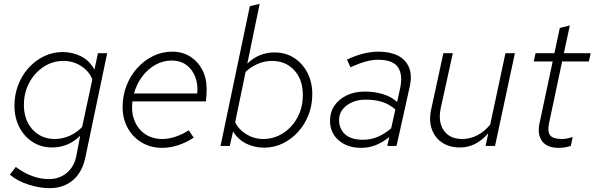

<svg xmlns="http://www.w3.org/2000/svg" viewBox="-20 -757 3084 996"><path d="M237 219Q185 219 127.5 200.5Q70 182 31 149L62 109Q146 172 234 172Q289 172 328 138.5Q367 105 377 47L396 -53Q365 -22 328 -7Q291 8 250 8Q194 8 150 -20Q106 -48 80.5 -97Q55 -146 55 -209Q55 -266 74.5 -316.5Q94 -367 128.5 -405Q163 -443 208 -465Q253 -487 305 -487Q356 -487 400 -465Q444 -443 470 -396L488 -481H536L423 59Q407 136 358.5 177.5Q310 219 237 219ZM264 -36Q304 -36 341 -52.5Q378 -69 406 -98L459 -345Q443 -387 401.5 -414Q360 -441 310 -441Q253 -441 206.5 -410.5Q160 -380 132 -328.5Q104 -277 104 -213Q104 -134 149 -85Q194 -36 264 -36Z M821 10Q762 10 715.5 -17.5Q669 -45 642.5 -93Q616 -141 616 -201Q616 -260 636 -312Q656 -364 692 -404Q728 -444 774.5 -466.5Q821 -489 873 -489Q926 -489 966 -464Q1006 -439 1029 -395.5Q1052 -352 1052 -295Q1052 -279 1051 -263.5Q1050 -248 1048 -231H667Q660 -175 678 -130.5Q696 -86 733.5 -61Q771 -36 822 -36Q854 -36 889.5 -47.5Q925 -59 959 -81L985 -43Q945 -17 903.5 -3.5Q862 10 821 10ZM675 -272H1003Q1008 -320 992.5 -359Q977 -398 946 -420.5Q915 -443 870 -443Q826 -443 786.5 -421Q747 -399 718 -360.5Q689 -322 675 -272Z M1350 9Q1301 9 1258.5 -11.5Q1216 -32 1189 -75L1172 0H1124L1276 -725L1327 -737L1263 -427Q1294 -457 1329.5 -471Q1365 -485 1405 -485Q1461 -485 1505 -457Q1549 -429 1574.5 -380Q1600 -331 1600 -268Q1600 -211 1580.5 -161Q1561 -111 1526.5 -73Q1492 -35 1447 -13Q1402 9 1350 9ZM1345 -36Q1402 -36 1449 -66.5Q1496 -97 1523.5 -148.5Q1551 -200 1551 -264Q1551 -344 1506.5 -392.5Q1462 -441 1391 -441Q1353 -441 1317.5 -426Q1282 -411 1254 -384L1200 -123Q1218 -85 1258 -60.5Q1298 -36 1345 -36Z M1854 10Q1782 10 1737 -29Q1692 -68 1692 -130Q1692 -175 1715 -209Q1738 -243 1779 -262.5Q1820 -282 1872 -282Q1923 -282 1967 -268.5Q2011 -255 2040 -228L2055 -296Q2071 -368 2045 -407.5Q2019 -447 1941 -447Q1910 -447 1876 -437.5Q1842 -428 1798 -408L1780 -448Q1827 -470 1867 -479.5Q1907 -489 1944 -489Q2002 -489 2043 -469Q2084 -449 2101.5 -408Q2119 -367 2105 -305L2037 0H1989L1999 -46Q1966 -19 1930 -4.5Q1894 10 1854 10ZM1863 -32Q1905 -32 1940.5 -47.5Q1976 -63 2009 -91L2031 -189Q2002 -215 1965 -227.5Q1928 -240 1876 -240Q1818 -240 1778.5 -210Q1739 -180 1739 -135Q1739 -89 1770 -60.5Q1801 -32 1863 -32Z M2365 8Q2312 8 2274 -17Q2236 -42 2220 -87Q2204 -132 2217 -191L2280 -481H2329L2267 -199Q2251 -125 2282 -80.5Q2313 -36 2378 -36Q2419 -36 2456.5 -55.5Q2494 -75 2523 -111L2602 -481H2651L2548 0H2499L2513 -66Q2482 -30 2445.5 -11Q2409 8 2365 8Z M2878 10Q2817 10 2792 -25Q2767 -60 2778 -114L2847 -438H2749L2758 -481H2856L2884 -612L2936 -625L2905 -481H3044L3035 -438H2896L2828 -117Q2819 -74 2834 -55Q2849 -36 2896 -36Q2909 -36 2921 -38.5Q2933 -41 2951 -46L2941 0Q2925 5 2909.5 7.5Q2894 10 2878 10Z"/></svg>

Font: Red Hat Text
Style: Italic
Weight: 300
Italic angle: -12°
Designer: Pentagram, MCKL
Foundry: Pentagram, MCKL
Version: Version 1.023